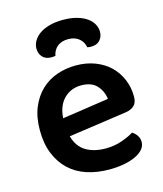

<svg xmlns="http://www.w3.org/2000/svg" viewBox="-109 -787 751 884"><g transform="rotate(-15 267.0 -345.5)"><path d="M166 -180Q180 -129 218 -106Q256 -83 312 -83Q354 -83 389.5 -95.5Q425 -108 447 -122Q461 -114 470 -100Q479 -86 479 -70Q479 -50 465.5 -34.5Q452 -19 428.5 -8Q405 3 373 9Q341 15 304 15Q245 15 196.5 -1Q148 -17 113.5 -49.5Q79 -82 59.5 -130Q40 -178 40 -242Q40 -304 59 -350Q78 -396 110.5 -427Q143 -458 186 -473Q229 -488 277 -488Q326 -488 367 -472.5Q408 -457 437 -429.5Q466 -402 482.5 -363.5Q499 -325 499 -280Q499 -252 484.5 -238Q470 -224 444 -220ZM158 -268 380 -301Q376 -338 351 -365.5Q326 -393 277 -393Q228 -393 195 -360.5Q162 -328 158 -268ZM198 -555Q193 -554 189 -553.5Q185 -553 180 -553Q151 -553 136.5 -569.5Q122 -586 122 -609Q122 -628 132 -645.5Q142 -663 161 -676.5Q180 -690 208.5 -698Q237 -706 274 -706Q311 -706 339.5 -698Q368 -690 387 -676.5Q406 -663 415.5 -645.5Q425 -628 425 -609Q425 -586 410.5 -569.5Q396 -553 367 -553Q360 -553 350 -555Q345 -582 325 -598Q305 -614 274 -614Q242 -614 222.5 -598Q203 -582 198 -555Z"/></g></svg>

Font: Baloo 2 Latin SemiBold
Style: Regular
Weight: 400
Designer: Sarang Kulkarni and Ek Type
Foundry: Ek Type
Version: Version 1.001